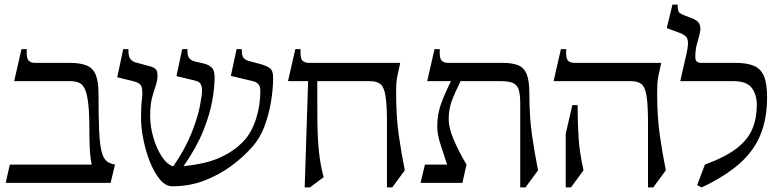

<svg xmlns="http://www.w3.org/2000/svg" viewBox="-20 -800 3404 840"><path d="M411 -390Q411 -293 413.5 -233Q416 -173 423.5 -141Q431 -109 445 -96.5Q459 -84 483 -80L464 0H5L23 -80H381Q374 -118 372.5 -156.5Q371 -195 371 -233Q371 -305 366 -347.5Q361 -390 351 -411Q341 -432 325 -438.5Q309 -445 286 -445H42L74 -585H97Q95 -545 105 -535Q115 -525 132 -525H284Q331 -525 359 -513.5Q387 -502 399 -472.5Q411 -443 411 -390Z M734 15Q704 15 679 -15.5Q654 -46 635.5 -93Q617 -140 607 -191.5Q597 -243 597 -285Q597 -334 601 -366.5Q605 -399 600 -418Q595 -437 566 -444L493 -462L519 -585H542Q541 -556 549 -544Q557 -532 573 -527L636 -510Q655 -505 662 -496.5Q669 -488 669 -470Q669 -447 661 -424.5Q653 -402 645 -371.5Q637 -341 637 -293Q637 -246 651 -198Q665 -150 688 -115Q711 -80 738 -72Q790 -148 817 -215.5Q844 -283 854 -333Q864 -383 864 -405Q864 -421 858 -432Q852 -443 835 -447L752 -467L777 -585H800Q799 -557 807.5 -546Q816 -535 833 -531L868 -523Q891 -518 905 -505.5Q919 -493 919 -462Q919 -419 908.5 -359Q898 -299 868.5 -226Q839 -153 783 -73Q883 -83 945.5 -112Q1008 -141 1048 -185Q1081 -221 1100 -279.5Q1119 -338 1119 -403Q1119 -438 1086 -445L990 -468L1015 -585H1038Q1037 -557 1045 -547.5Q1053 -538 1069 -533L1111 -522Q1146 -513 1160.5 -502Q1175 -491 1175 -460Q1175 -413 1166 -357Q1157 -301 1137.5 -248.5Q1118 -196 1085 -159Q1046 -114 992.5 -74.5Q939 -35 874 -10Q809 15 734 15Z M1713 -395Q1713 -290 1724.5 -209.5Q1736 -129 1751 -55L1696 20H1673V-263Q1673 -342 1666.5 -381Q1660 -420 1644 -432.5Q1628 -445 1598 -445H1368Q1368 -350 1368.5 -275.5Q1369 -201 1375 -140.5Q1381 -80 1396 -25L1336 20H1313L1328 -445H1240L1272 -585H1295Q1293 -545 1303 -535Q1313 -525 1330 -525H1731Q1723 -490 1719 -470Q1715 -450 1714 -434.5Q1713 -419 1713 -395Z M1943 -278Q1943 -241 1964.5 -190Q1986 -139 2021 -80L2003 0H1820L1839 -80H1936Q1922 -124 1907.5 -167.5Q1893 -211 1893 -247Q1893 -299 1909 -344Q1925 -389 1953 -445H1849L1881 -585H1904Q1902 -545 1912 -535Q1922 -525 1939 -525H2179Q2221 -525 2247 -514.5Q2273 -504 2284.5 -475Q2296 -446 2296 -390Q2296 -289 2307.5 -209Q2319 -129 2334 -55L2279 20H2256V-348Q2256 -386 2249.5 -407Q2243 -428 2225 -436.5Q2207 -445 2172 -445H1995Q1968 -391 1955.5 -355.5Q1943 -320 1943 -278Z M2855 -395Q2855 -290 2866.5 -209.5Q2878 -129 2893 -55L2838 20H2815V-263Q2815 -342 2808.5 -381Q2802 -420 2786 -432.5Q2770 -445 2740 -445H2402L2434 -585H2457Q2455 -545 2465 -535Q2475 -525 2492 -525H2873Q2865 -490 2861 -470Q2857 -450 2856 -434.5Q2855 -419 2855 -395ZM2455 -215 2484 -340H2507Q2507 -261 2511.5 -195Q2516 -129 2533 -55L2478 20H2455Z M3050 20 3030 10 3064 -80Q3154 -113 3203 -151Q3252 -189 3271.5 -236Q3291 -283 3291 -341Q3291 -386 3269 -415.5Q3247 -445 3188 -445H2956L2980 -550Q2990 -591 2990 -611.5Q2990 -632 2979.5 -641.5Q2969 -651 2946 -659L2897 -677L2922 -780H2945Q2944 -752 2952 -745Q2960 -738 2976 -732L3003 -722Q3033 -711 3040 -695Q3047 -679 3042.5 -658.5Q3038 -638 3030 -611Q3022 -584 3022 -550Q3022 -525 3047 -525H3197Q3247 -525 3277.5 -512.5Q3308 -500 3322 -467.5Q3336 -435 3336 -375Q3336 -280 3306.5 -209Q3277 -138 3214 -83Q3151 -28 3050 20Z"/></svg>

Font: Bona Nova
Style: Regular
Weight: 400
Designer: Mateusz Machalski
Foundry: Capitalics
Version: Version 4.001; ttfautohint (v1.8.3)